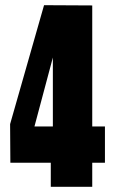

<svg xmlns="http://www.w3.org/2000/svg" viewBox="-20 -721 436 741"><path d="M20 -93 19 -242 150 -701 336 -700V-233H385V-93H336V0H176V-93ZM113 -233H184V-499Z"/></svg>

Font: Georama ExtraCondensed ExtraBold
Style: Regular
Weight: 800
Width: 2
Designer: Jean-Baptiste Levee
Foundry: Production Type
Version: Version 1.000